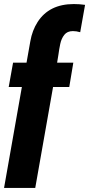

<svg xmlns="http://www.w3.org/2000/svg" viewBox="-23 -720 440 948"><path d="M151 208H-3L85 -290.5H20L41.5 -410.5H108Q117.5 -463.5 126.8 -516.5Q136 -569.5 162.5 -611Q219.5 -700 341.5 -700Q369.5 -700 397 -696L373 -561Q354 -566.5 337 -566.5Q309 -566.5 294.5 -548Q280 -529.5 274.5 -503.2Q269 -477 265.5 -450.5Q263 -431.5 259 -410.5H339L319 -290.5H239Z"/></svg>

Font: Lucymar Sans ExtraBold
Style: Italic
Weight: 800
Italic angle: -10°
Foundry: The League of Moveable Type (original font) / Main changes by Cristiano Sobral with portions from Mirco Monsees
Version: Version 2.00;August 30, 2020;FontCreator 13.0.0.2681 64-bit